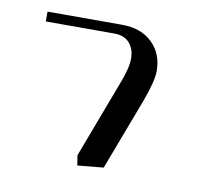

<svg xmlns="http://www.w3.org/2000/svg" viewBox="-52 -640 522 479"><g transform="rotate(10 209.5 -400.5)"><path d="M32.2 -558.1V-583H221.2Q269.5 -583 297.9 -555.4Q326.2 -527.8 326.2 -483.9Q326.2 -459 306.2 -404.8L237.8 -224.1L171.9 -217.8L168 -243.2L241.2 -437Q257.8 -479.5 257.8 -502.9Q257.8 -527.8 244.4 -543Q231 -558.1 206.1 -558.1Z"/></g></svg>

Font: Dehuti
Style: Book
Weight: 400
Version: Version 1.2